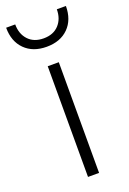

<svg xmlns="http://www.w3.org/2000/svg" viewBox="-161 -764 549 815"><g transform="rotate(-20 114.0 -357.0)"><path d="M249 -714Q249 -652 212.5 -615.5Q176 -579 114 -579Q52 -579 15.5 -615.5Q-21 -652 -21 -714H20Q20 -671 45 -644Q70 -617 114 -617Q158 -617 183 -644Q208 -671 208 -714ZM139 -500V0H89V-500Z"/></g></svg>

Font: Elaine Sans Light
Style: Regular
Weight: 300
Designer: Wei Huang
Foundry: Wei Huang
Version: Version 2.001;December 24, 2019;FontCreator 12.0.0.2547 64-b